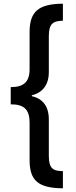

<svg xmlns="http://www.w3.org/2000/svg" viewBox="-20 -852 409 1038"><path d="M38 -381V-288C109 -288 140 -261 140 -189V13C140 122 184 165 320 166V73C266 73 244 58 244 -9V-206C244 -277 211 -319 152 -332V-337C211 -351 244 -394 244 -463V-657C244 -723 266 -739 320 -740V-832C185 -831 140 -787 140 -678V-478C140 -409 108 -381 38 -381Z"/></svg>

Font: Noto Sans Gurmukhi UI Condensed SemiBold
Style: Regular
Weight: 600
Width: 3
Designer: Jelle Bosma - Monotype Design Team
Foundry: Monotype Imaging Inc.
Version: Version 2.004